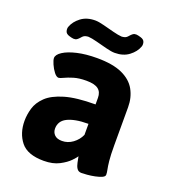

<svg xmlns="http://www.w3.org/2000/svg" viewBox="-130 -796 805 901"><g transform="rotate(20 272.5 -345.0)"><path d="M262 -531Q341 -531 388 -509.5Q435 -488 456 -450Q477 -412 477 -364V-176Q477 -124 480 -96.5Q483 -69 486 -55.5Q489 -42 489 -31Q489 -22 475.5 -16Q462 -10 442.5 -6Q423 -2 404.5 -0.5Q386 1 377 1Q361 1 353.5 -10.5Q346 -22 343 -38Q340 -54 337 -68Q334 -62 316.5 -43.5Q299 -25 267.5 -8.5Q236 8 190 8Q109 8 75.5 -34Q42 -76 42 -138Q42 -169 51.5 -201.5Q61 -234 90 -262Q119 -290 176.5 -307Q234 -324 329 -324V-357Q329 -386 310.5 -400Q292 -414 251 -414Q214 -414 188 -406Q162 -398 145.5 -390Q129 -382 123 -382Q112 -382 100 -397.5Q88 -413 79.5 -432.5Q71 -452 71 -462Q71 -479 95.5 -495Q120 -511 163 -521Q206 -531 262 -531ZM329 -227Q293 -227 267 -222Q241 -217 223.5 -208Q206 -199 197.5 -185Q189 -171 189 -153Q189 -134 201.5 -121.5Q214 -109 239 -109Q268 -109 292.5 -127Q317 -145 329 -172ZM193.7 -694Q210.2 -694 237.1 -687Q264.1 -680 291 -673Q318 -666 334.5 -665Q341.1 -665 349.9 -667.5Q358.7 -670 367.5 -681Q379.6 -695 388.4 -697Q397.2 -699 408.2 -696L419.2 -693Q436.8 -688 440.1 -675Q443.4 -662 439 -652Q429.1 -625 401 -603.5Q373 -582 330.1 -582Q313.6 -582 286.6 -589Q259.7 -596 232.7 -603Q205.8 -610 189.3 -611Q182.7 -611 173.9 -608.5Q165.1 -606 156.3 -595Q144.2 -581 135.4 -579Q126.6 -577 115.6 -580L104.6 -583Q87 -588 83.7 -601Q80.4 -614 84.8 -624Q94.7 -651 122.7 -672.5Q150.8 -694 193.7 -694Z"/></g></svg>

Font: Asap VF Beta
Style: Regular
Weight: 400
Designer: Pablo Cosgaya
Foundry: Pablo Cosgaya
Version: Version 1.007